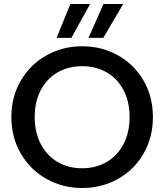

<svg xmlns="http://www.w3.org/2000/svg" viewBox="-20 -936 824 963"><path d="M392 7Q295 7 213.5 -38.5Q132 -84 84.5 -165.5Q37 -247 37 -349Q37 -451 84.5 -532Q132 -613 213.5 -658.5Q295 -704 392 -704Q490 -704 571.5 -658.5Q653 -613 700 -532Q747 -451 747 -349Q747 -247 700 -165.5Q653 -84 571.5 -38.5Q490 7 392 7ZM392 -92Q461 -92 515 -123.5Q569 -155 599.5 -213.5Q630 -272 630 -349Q630 -426 599.5 -484Q569 -542 515 -573Q461 -604 392 -604Q323 -604 269 -573Q215 -542 184.5 -484Q154 -426 154 -349Q154 -272 184.5 -213.5Q215 -155 269 -123.5Q323 -92 392 -92ZM338 -746H264L333 -916H432ZM498 -746H424L499 -916H598Z"/></svg>

Font: A Bank Premium Med
Style: Regular
Weight: 500
Designer: Ninad Kale (Devanagari), Jonny Pinhorn (Latin), Htun Naung (Myanmar)
Foundry: Indian Type Foundry
Version: 4.004